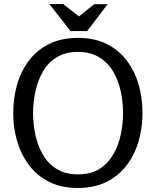

<svg xmlns="http://www.w3.org/2000/svg" viewBox="-20 -927 777 958"><path d="M368 11Q287 11 226.5 -19Q166 -49 126 -101.5Q86 -154 66 -221Q46 -288 46 -363Q46 -438 65.5 -505.5Q85 -573 125 -625.5Q165 -678 226 -708Q287 -738 369 -738Q451 -738 511.5 -708Q572 -678 612 -625.5Q652 -573 671.5 -505.5Q691 -438 691 -363Q691 -288 671 -220.5Q651 -153 611 -101Q571 -49 510.5 -19Q450 11 368 11ZM369 -57Q433 -57 476 -84Q519 -111 545 -156Q571 -201 582.5 -255Q594 -309 594 -363Q594 -417 582.5 -471Q571 -525 545 -569.5Q519 -614 475.5 -641Q432 -668 369 -668Q306 -668 262.5 -641Q219 -614 193.5 -569Q168 -524 156.5 -470Q145 -416 145 -362Q145 -308 156.5 -254.5Q168 -201 193.5 -156Q219 -111 262.5 -84Q306 -57 369 -57ZM374 -845 450 -906H517L415 -772H332L226 -907H295Z"/></svg>

Font: Rosario Light
Style: Regular
Weight: 400
Version: Version 1.101; ttfautohint (v1.8.1.43-b0c9)